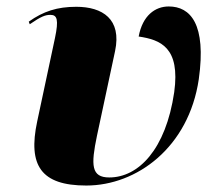

<svg xmlns="http://www.w3.org/2000/svg" viewBox="-20 -564 675 594"><path d="M247 10C403 10 564 -108 595 -319C619 -490 569 -544 502 -544C460 -544 421 -516 409 -451C477 -441 538 -417 519 -279C493 -101 408 -15 318 -15C262 -15 261 -53 280 -144L336 -406C357 -505 297 -543 216 -543C157 -543 114 -529 69 -497L72 -489C107 -513 120 -518 136 -518C157 -518 162 -503 150 -446L95 -188C66 -52 107 10 247 10Z"/></svg>

Font: Noto Serif Display Black
Style: Italic
Weight: 900
Italic angle: -12°
Designer: Monotype Design Team
Foundry: Monotype Imaging Inc.
Version: Version 2.009